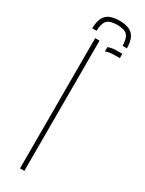

<svg xmlns="http://www.w3.org/2000/svg" viewBox="-192 -738 578 766"><g transform="rotate(30 97.5 -354.5)"><path d="M60 0V-600H80V0ZM120 -573V-593Q134.5 -600 160 -600Q166 -600 172.5 -600Q179 -600 185 -600V-580H160Q135.5 -580 120 -573ZM110 -709Q152 -709 170.8 -690.2Q189.5 -671.5 190 -628H170Q169.5 -662.5 156.8 -676.2Q144 -690 110 -690Q76.5 -690 63.8 -676.2Q51 -662.5 50 -628H30Q31 -671.5 49.5 -690.2Q68 -709 110 -709Z"/></g></svg>

Font: Big Shoulders Stencil Thin
Style: Regular
Weight: 100
Designer: Patric King
Foundry: XO Type Co
Version: Version 2.001